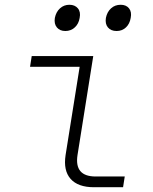

<svg xmlns="http://www.w3.org/2000/svg" viewBox="-20 -785 640 805"><path d="M374 0Q307 0 276 -35Q245 -70 255 -135L314 -505H106L113 -550H371L305 -135Q291 -45 381 -45H503L496 0ZM469 -655Q445 -655 432.5 -670Q420 -685 424 -710Q429 -735 445.5 -750Q462 -765 486 -765Q509 -765 521 -750Q533 -735 528 -710Q524 -685 508 -670Q492 -655 469 -655ZM254 -655Q231 -655 218.5 -670Q206 -685 210 -710Q215 -735 231.5 -750Q248 -765 271 -765Q294 -765 306.5 -750Q319 -735 314 -710Q310 -685 293.5 -670Q277 -655 254 -655Z"/></svg>

Font: JetBrains Mono NL Thin
Style: Italic
Weight: 100
Italic angle: -9°
Monospace: yes
Designer: Philipp Nurullin, Konstantin Bulenkov
Foundry: JetBrains
Version: Version 2.305; ttfautohint (v1.8.4.7-5d5b)